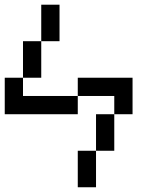

<svg xmlns="http://www.w3.org/2000/svg" viewBox="-20 -789 655 809"><path d="M307.7 -384.6V-461.5H538.5V-307.7H461.5V-384.6ZM384.6 -153.8V0H307.7V-153.8ZM384.6 -307.7H461.5V-153.8H384.6ZM307.7 -307.7H0V-461.5H76.9V-384.6H307.7ZM153.8 -615.4V-461.5H76.9V-615.4ZM153.8 -769.2H230.8V-615.4H153.8Z"/></svg>

Font: Mintsoda - Lime Green 13x16
Style: Regular
Weight: 400
Designer: Mintsoda-15
Version: Version 1.0